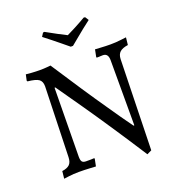

<svg xmlns="http://www.w3.org/2000/svg" viewBox="-154 -960 1027 1122"><g transform="rotate(-20 359.5 -399.0)"><path d="M556 -145V-550Q556 -593 523 -593Q516 -593 509 -592.5Q502 -592 497 -592H485L483 -596L492 -641Q509 -640 527 -639Q541 -638 557.5 -637.5Q574 -637 587 -637Q603 -637 620 -638Q637 -639 652 -641Q669 -643 686 -645L681 -599Q646 -594 630 -579.5Q614 -565 613 -536L599 26L570 40Q496 -75 429.5 -174.5Q363 -274 311 -349Q250 -437 198 -511H193L188 -84Q188 -61 195 -52.5Q202 -44 219 -44H248Q258 -44 270 -45L272 -41L263 4Q244 3 226 2Q210 1 191.5 0.5Q173 0 157 0Q142 0 125.5 1Q109 2 95 4Q79 6 64 8L69 -38Q100 -42 115 -56Q130 -70 131 -101L144 -538Q144 -569 125.5 -582Q107 -595 57 -600L54 -605L62 -642Q78 -640 94 -639Q108 -638 122.5 -637.5Q137 -637 148 -637Q160 -637 172 -637.5Q184 -638 194 -639Q205 -640 215 -641Q278 -544 337.5 -454.5Q397 -365 445 -296Q500 -215 551 -145ZM516 -815Q491 -796 467 -777Q443 -758 423 -741Q400 -722 378 -704H364Q342 -722 319 -741Q299 -758 274.5 -777Q250 -796 226 -815L240 -837L249 -838Q284 -818 317.5 -800.5Q351 -783 371 -773Q392 -783 424.5 -800Q457 -817 493 -838L502 -837Z"/></g></svg>

Font: Alegreya
Style: Regular
Weight: 400
Designer: Juan Pablo del Peral
Foundry: Juan Pablo del Peral
Version: Version 1.003